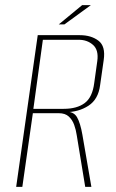

<svg xmlns="http://www.w3.org/2000/svg" viewBox="-20 -728 450 748"><path d="M43 0 127 -591H291Q335 -591 363.5 -569.5Q392 -548 384 -494L370 -396Q363 -341 324.5 -316Q286 -291 234 -291L235 -293Q267 -294 280 -271.5Q293 -249 301 -203L336 0H312L279 -201Q276 -222 269 -241.5Q262 -261 248 -274Q234 -287 209 -287H108L67 0ZM110 -304H228Q280 -304 310 -326.5Q340 -349 347 -404L359 -490Q365 -533 342.5 -553Q320 -573 287 -573H147ZM209 -633 300 -708H334L231 -633Z"/></svg>

Font: Alumni Sans Thin
Style: Italic
Weight: 100
Italic angle: -8°
Designer: Robert E. Leuschke
Foundry: Robert E. Leuschke
Version: Version 1.016